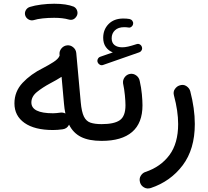

<svg xmlns="http://www.w3.org/2000/svg" viewBox="-20 -748 1141 1052"><path d="M59.1 -181.6Q59.1 -246.6 103.8 -294.2Q148.4 -341.8 216.3 -375.5Q246.6 -391.1 273.2 -408.2Q299.8 -425.3 306.6 -442.9L306.2 -449.2Q304.2 -467.8 316.7 -482.7Q329.1 -497.6 347.7 -499.5Q366.2 -501.5 381.1 -489Q396 -476.6 397.9 -457.5L422.4 -188Q427.2 -134.8 439.9 -109.1Q452.6 -83.5 476.3 -75.7Q500 -67.9 536.6 -67.9H537.1Q556.2 -67.9 569.6 -54.4Q583 -41 583 -22Q583 -2.9 569.6 10.5Q556.2 23.9 537.1 23.9H536.6Q466.8 23.9 423.8 2.2Q380.9 -19.5 358.4 -64.9Q347.7 -43 323.7 -39.6Q294.9 -35.6 270.5 -35.6Q169.4 -35.6 114.3 -74.5Q59.1 -113.3 59.1 -181.6ZM311 -130.9Q325.2 -132.8 338.4 -126Q333 -150.4 330.6 -179.7L317.4 -327.1Q303.2 -317.9 287.6 -309.1Q272 -300.3 255.4 -291.5Q213.4 -269 182.6 -244.1Q151.9 -219.2 151.9 -186.5Q151.9 -127.4 270.5 -127.4Q278.8 -127.4 289.6 -128.4Q300.3 -129.4 311 -130.9ZM118.2 -663.6Q113.8 -677.7 121.1 -691.4Q128.4 -705.1 143.6 -710Q169.9 -718.3 205.8 -722.9Q241.7 -727.5 276.9 -727.5Q344.2 -727.5 384.3 -711.4Q398.9 -703.6 403.3 -687.3Q407.7 -670.9 398.4 -657.2Q382.8 -633.8 356.4 -641.1Q324.2 -650.4 276.9 -650.4Q243.7 -650.4 213.9 -647.2Q184.1 -644 164.6 -637.7Q149.9 -633.8 136.2 -641.6Q122.6 -649.4 118.2 -663.6Z M515.1 -406.7Q511.7 -415.5 515.9 -424.6Q520 -433.6 529.3 -437L598.1 -460.9Q574.2 -470.2 559.8 -490.5Q545.4 -510.7 545.4 -541Q545.4 -586.4 575.2 -616.5Q605 -646.5 655.3 -646.5Q674.3 -646.5 689 -644Q698.7 -642.1 704.6 -634.8Q710.4 -627.4 709.5 -618.7Q709 -609.4 701.2 -602.3Q693.4 -595.2 683.6 -597.2Q672.9 -599.1 660.6 -599.1Q627.9 -599.1 609.9 -582Q591.8 -564.9 591.8 -538.1Q591.8 -513.7 607.4 -501.2Q623 -488.8 649.9 -488.8Q664.1 -488.8 681.6 -492.7Q699.2 -496.6 727.5 -505.9Q737.8 -509.8 746.6 -504.4Q755.4 -499 757.8 -489.3Q760.3 -480 755.6 -471.9Q751 -463.9 743.2 -461.4L544.9 -392.1Q535.6 -388.7 527.1 -393.3Q518.6 -397.9 515.1 -406.7ZM491.2 -22Q491.2 -41 504.6 -54.4Q518.1 -67.9 537.1 -67.9Q606 -67.9 636.7 -89.6Q667.5 -111.3 667.5 -171.4Q667.5 -191.9 664.3 -225.6Q661.1 -259.3 654.3 -291Q651.9 -309.6 663.3 -325Q674.8 -340.3 693.4 -343.3Q711.9 -345.7 727.1 -334.2Q742.2 -322.8 745.6 -304.2Q753.9 -268.1 757.3 -232.2Q760.7 -196.3 760.7 -170.9Q760.7 -73.7 703.9 -24.9Q647 23.9 537.1 23.9Q518.1 23.9 504.6 10.5Q491.2 -2.9 491.2 -22Z M961.9 -279.3Q983.9 -287.6 1001 -276.4Q1018.1 -265.1 1022.5 -248Q1034.7 -201.2 1041 -156.2Q1047.4 -111.3 1047.4 -68.4Q1047.4 69.8 980.7 158Q914.1 246.1 806.2 282.2Q785.6 288.6 769 278.8Q752.4 269 747.6 252.4Q741.2 231 751.2 215.1Q761.2 199.2 776.4 194.3Q859.9 166.5 908 102.1Q956.1 37.6 956.1 -68.4Q956.1 -139.2 933.1 -225.1Q927.7 -245.1 938 -259.8Q948.2 -274.4 961.9 -279.3Z"/></svg>

Font: Mikhak Medium
Style: Regular
Weight: 500
Designer: Amin Abedi
Version: Version 3.3